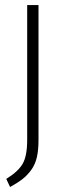

<svg xmlns="http://www.w3.org/2000/svg" viewBox="-20 -542 261 762"><path d="M132.8 -522V14.2Q132.8 54.2 126.2 82.5Q119.6 110.8 104.2 132.1Q88.9 153.3 69.8 168.2Q50.8 183.1 20 200.2L4.9 168Q51.8 139.2 69.8 108.2Q87.9 77.1 87.9 13.2V-522Z"/></svg>

Font: Fira Sans Compressed ExtraLight
Style: Regular
Weight: 250
Width: 1
Designer: Carrois Corporate & Edenspiekermann AG
Foundry: Carrois Corporate GbR & Edenspiekermann AG
Version: Version 4.203;PS 004.203;hotconv 1.0.88;makeotf.lib2.5.64775